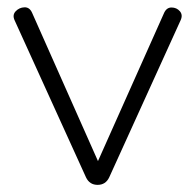

<svg xmlns="http://www.w3.org/2000/svg" viewBox="-20 -516 547 538"><path d="M221 -19 21 -459Q14 -474 24 -484.5Q34 -495 48.5 -495.5Q63 -496 70 -480L265 -41H244L439 -478Q446 -495 460.5 -495Q475 -495 484 -484.5Q493 -474 486 -459L286 -19Q276 2 253.5 2Q231 2 221 -19Z"/></svg>

Font: Nunito VF Beta Light
Style: Regular
Weight: 300
Designer: Vernon Adams
Foundry: newtypography
Version: Version 3.001